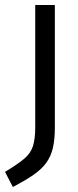

<svg xmlns="http://www.w3.org/2000/svg" viewBox="-68 -520 309 763"><path d="M-17 223 -48 163Q2 133 28 111Q54 89 63 60.5Q72 32 72 -14V-500H150V-13Q150 33 142.5 66.5Q135 100 116.5 126Q98 152 65.5 174.5Q33 197 -17 223Z"/></svg>

Font: Cairo
Style: Regular
Weight: 400
Designer: Mohamed Gaber, Accademia di Belle Arti di Urbino
Foundry: Kief Type Foundry, Accademia di Belle Arti di Urbino
Version: Version 3.120